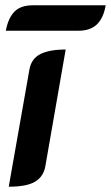

<svg xmlns="http://www.w3.org/2000/svg" viewBox="-20 -696 419 725"><path d="M91 -433Q98 -474 132 -491.5Q166 -509 228 -509L151 -67Q144 -29 112.5 -10Q81 9 13 9ZM104 -676H379Q371 -628 346 -604Q321 -580 277 -580H2Q11 -628 34.5 -652Q58 -676 104 -676Z"/></svg>

Font: K2D
Style: Bold Italic
Weight: 700
Italic angle: -10°
Designer: Katatrad Aksorn Co.,Ltd.
Foundry: Cadson Demak Co.,Ltd.
Version: Version 1.000; ttfautohint (v1.6)